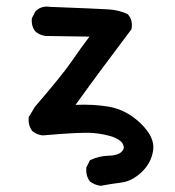

<svg xmlns="http://www.w3.org/2000/svg" viewBox="-20 -440 540 592"><path d="M289.6 132.8Q285.2 132.3 281 131.1Q276.9 129.9 272.9 128.4Q269 127 265.4 124.8Q261.7 122.6 258.3 120.1L257.3 119.6L256.8 118.7Q244.1 101.6 246.1 77.6V76.7L246.6 75.7L256.3 56.2L257.3 54.2L259.3 53.2Q284.7 41 315.4 40Q319.8 40 324.2 39.6Q328.6 39.1 332.3 38.3Q335.9 37.6 339.1 36.6Q342.3 35.6 345.2 34.4Q348.1 33.2 350.3 31.7Q352.5 30.3 354.5 28.3Q365.2 19 359.9 6.3Q357.9 1.5 354.2 -2.4Q350.6 -6.3 344.5 -10Q338.4 -13.7 330.1 -17.1Q304.2 -26.4 268.6 -29.8Q232.4 -33.2 111.8 -22.5H111.3H110.8Q93.3 -24.9 80.1 -35.6L79.6 -36.1L79.1 -36.6Q66.4 -53.7 68.4 -77.6V-79.1L69.3 -80.1L86.9 -109.4V-109.9L87.4 -110.4Q172.9 -209.5 202.1 -252.4Q228 -290.5 255.9 -327.1L121.1 -329.1H120.6Q103 -331.5 89.8 -342.3L89.4 -342.8Q76.2 -358.4 78.1 -382.3V-383.3L78.6 -384.3L88.4 -403.8L88.9 -404.8L89.8 -405.3Q106.9 -422.9 133.3 -418.9Q282.7 -413.1 314 -411.1Q346.2 -409.2 372.6 -397L373.5 -396.5L374.5 -395.5Q390.1 -377.9 385.7 -351.6L385.3 -350.1L384.8 -349.1Q351.6 -304.7 326.9 -271.7Q302.2 -238.8 286.4 -217.5Q270.5 -196.3 263.2 -186Q243.2 -159.2 212.9 -116.7Q266.1 -119.1 314 -111.3Q341.3 -106.9 366.2 -94Q391.1 -81.1 413.1 -60.1Q458.5 -16.6 452.1 23.9Q449.2 43.5 440.2 60.3Q431.2 77.1 416.3 91.1Q401.4 105 385.7 113Q370.1 121.1 353 123Q337.9 125 322.3 127.4Q306.6 129.9 291 132.8H290Z"/></svg>

Font: NaikaiFont
Style: SemiBold
Weight: 600
Version: Version 1.89